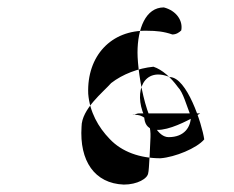

<svg xmlns="http://www.w3.org/2000/svg" viewBox="-20 -618 630 518"><path d="M200 -276C194 -184 235 -123 314 -120C350 -120 379 -136 380 -152C382 -154 386 -242 386 -248C387 -274 380 -294 370 -300C364 -304 360 -308 338 -309C340 -306 348 -312 354 -312H520C520 -312 369 -216 369 -306C340 -372 368 -439 438 -410C484 -410 525 -284 531 -242C511 -218 452 -194 413 -191C358 -191 309 -208 276 -243C245 -275 222 -316 218 -365C214 -467 280 -538 378 -535C401 -535 422 -533 445 -525C456 -525 464 -531 469 -536C474 -561 457 -589 422 -598C373 -598 351 -541 351 -476C351 -418 378 -248 435 -248C478 -248 495 -276 495 -304C483 -334 474 -369 460 -383C441 -409 418 -430 394 -438C353 -434 311 -418 280 -394C258 -369 200 -324 200 -276Z"/></svg>

Font: Zinc
Style: Regular
Weight: 400
Version: Version 1